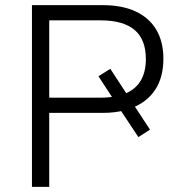

<svg xmlns="http://www.w3.org/2000/svg" viewBox="-20 -725 705 745"><path d="M104 0V-705H379Q454 -705 506.5 -680.5Q559 -656 586.5 -609.5Q614 -563 614 -497Q614 -426 583 -378Q552 -330 494 -307L497 -321L562 -222L517 -193L442 -306L463 -297Q444 -292 423.5 -289.5Q403 -287 379 -287H171V0ZM171 -346H371Q388 -346 402 -347.5Q416 -349 429 -351L421 -339L362 -429L408 -458L474 -357L459 -359Q546 -391 546 -496Q546 -572 502 -609Q458 -646 371 -646H171Z"/></svg>

Font: Nunito Sans 9pt Light
Style: Regular
Weight: 300
Version: Version 3.101;gftools[0.9.27]